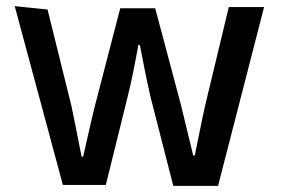

<svg xmlns="http://www.w3.org/2000/svg" viewBox="-20 -573 917 626"><path d="M28 -553 185 30H325L396 -257C410 -312 420 -366 431 -426H436C448 -365 458 -312 471 -256L545 33H691L841 -550H726L650 -234C637 -177 627 -122 615 -66H610C596 -121 584 -175 570 -231L486 -546H372L290 -230C276 -174 264 -118 251 -62H246C235 -117 225 -171 213 -227L135 -542Z"/></svg>

Font: GenEiGothic-pro-SemiBold
Style: Regular
Weight: 500
Designer: Ryoko NISHIZUKA (kana & ideographs); Paul D. Hunt (Latin, Greek & Cyrillic); Wenlong ZHANG (bopomofo); Sandoll Communica
Foundry: Adobe Systems Incorporated; o_tamon
Version: Version 1.000.140830